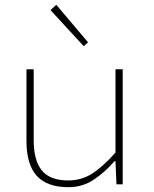

<svg xmlns="http://www.w3.org/2000/svg" viewBox="-20 -766 640 798"><path d="M264 12Q176 12 133 -35Q90 -82 90 -180V-478H120V-184Q120 -99 154 -57.5Q188 -16 264 -16Q318 -16 363 -44.5Q408 -73 460 -132V-478H490V0H464L460 -96H456Q416 -50 369.5 -19Q323 12 264 12ZM328 -574 190 -724 214 -746 346 -590Z"/></svg>

Font: Source Code Pro ExtraLight
Style: Regular
Weight: 200
Monospace: yes
Designer: Paul D. Hunt, Teo Tuominen
Foundry: Adobe
Version: Version 1.026;hotconv 1.1.0;makeotfexe 2.6.0